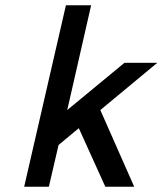

<svg xmlns="http://www.w3.org/2000/svg" viewBox="-20 -711 619 731"><path d="M72 0 231 -691H327L236 -292L454 -472H579L362 -292L491 0H381L280 -223L203 -159L166 0Z"/></svg>

Font: Coval
Style: Medium Italic
Weight: 500
Foundry: Context Ltd
Version: Version 001.000